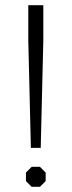

<svg xmlns="http://www.w3.org/2000/svg" viewBox="-20 -720 276 740"><path d="M89 -566V-700H147V-566L137 -150H99ZM80 -22V-55L102 -77H134L156 -55V-22L134 0H102Z"/></svg>

Font: Chakra Petch Light
Style: Regular
Weight: 300
Designer: Katatrad Aksorn Co.,Ltd.
Foundry: Cadson Demak Co.,Ltd.
Version: Version 1.000; ttfautohint (v1.6)